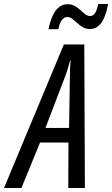

<svg xmlns="http://www.w3.org/2000/svg" viewBox="-85 -939 560 959"><path d="M157 -793H206C215 -833 229 -854 252 -854C286 -854 311 -794 363 -794C405 -794 438 -826 455 -919H406C395 -873 385 -859 364 -859C331 -859 308 -918 254 -918C202 -918 174 -872 157 -793ZM-65 0H22L115 -227H257L256 0H339L336 -717H234ZM142 -300 238 -551C251 -585 259 -613 265 -636H268C265 -612 264 -583 264 -551L260 -300Z"/></svg>

Font: Noto Sans ExtraCondensed
Style: Italic
Weight: 400
Width: 2
Italic angle: -12°
Designer: Monotype Design Team
Foundry: Monotype Imaging Inc.
Version: Version 2.013